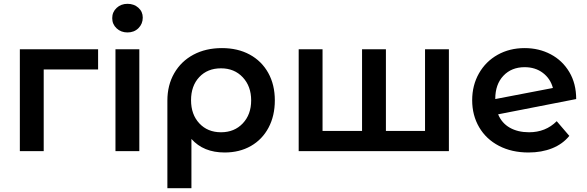

<svg xmlns="http://www.w3.org/2000/svg" viewBox="-20 -792 3077 1006"><path d="M494 -428H209V0H84V-534H494Z M585 -534H710V0H585ZM568 -697Q568 -729 591 -750.5Q614 -772 648 -772Q682 -772 705 -751.5Q728 -731 728 -700Q728 -667 705.5 -644.5Q683 -622 648 -622Q614 -622 591 -643.5Q568 -665 568 -697Z M1420 -266Q1420 -185 1387 -123Q1354 -61 1294.5 -27Q1235 7 1157 7Q1046 7 983 -64V194H857V-265Q857 -346 893 -408.5Q929 -471 993.5 -505.5Q1058 -540 1143 -540Q1226 -540 1288.5 -506Q1351 -472 1385.5 -410Q1420 -348 1420 -266ZM1296 -266Q1296 -340 1252 -387Q1208 -434 1138 -434Q1067 -434 1024 -388Q981 -342 981 -267Q981 -192 1024.5 -145.5Q1068 -99 1138 -99Q1208 -99 1252 -145.5Q1296 -192 1296 -266Z M2332 -534V0H1545V-534H1670V-106H1877V-534H2002V-106H2207V-534Z M2897 -157 2963 -80Q2928 -37 2873 -15Q2818 7 2749 7Q2661 7 2594 -28Q2527 -63 2490.5 -125.5Q2454 -188 2454 -267Q2454 -345 2489.5 -407.5Q2525 -470 2587.5 -505Q2650 -540 2729 -540Q2804 -540 2865.5 -507.5Q2927 -475 2963 -414.5Q2999 -354 2999 -273L2590 -193Q2609 -147 2651 -123Q2693 -99 2752 -99Q2839 -99 2897 -157ZM2575 -274V-273L2877 -331Q2864 -380 2824.5 -410Q2785 -440 2729 -440Q2660 -440 2617.5 -395Q2575 -350 2575 -274Z"/></svg>

Font: Montserrat Alternates SemiBold
Style: Regular
Weight: 600
Designer: Julieta Ulanovsky
Foundry: Julieta Ulanovsky
Version: Version 7.200